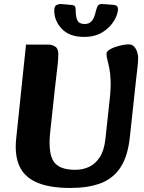

<svg xmlns="http://www.w3.org/2000/svg" viewBox="-20 -916 715 952"><path d="M329 16Q227 16 164.5 -10.5Q102 -37 77 -91Q52 -145 60 -226L109 -695H220Q237 -695 253 -685.5Q269 -676 269 -649Q269 -625 266.5 -601Q264 -577 260 -545Q256 -513 251 -466L229 -262Q218 -160 245 -117Q272 -74 353 -74Q390 -74 421.5 -88.5Q453 -103 475 -137Q497 -171 503 -230L524 -424Q530 -480 528.5 -517Q527 -554 522 -578.5Q517 -603 512.5 -619.5Q508 -636 508 -649Q508 -662 527.5 -672.5Q547 -683 573 -689.5Q599 -696 619 -696Q635 -696 645 -685Q655 -674 660 -658.5Q665 -643 665 -630Q665 -613 662 -584.5Q659 -556 655 -524L624 -238Q614 -140 576.5 -84.5Q539 -29 477 -6.5Q415 16 329 16ZM397 -733Q325 -733 287 -772.5Q249 -812 249 -864Q249 -886 261 -891.5Q273 -897 284 -896L339 -891Q348 -890 351.5 -884.5Q355 -879 355 -871Q355 -832 364 -814.5Q373 -797 400 -797Q424 -797 436.5 -813.5Q449 -830 456 -864Q461 -883 467.5 -890Q474 -897 488 -896L543 -892Q554 -891 559.5 -886Q565 -881 565 -872Q565 -846 545.5 -813Q526 -780 488.5 -756.5Q451 -733 397 -733Z"/></svg>

Font: Alkatra
Style: Regular
Weight: 400
Designer: Suman Bhandary
Version: Version 1.100;gftools[0.9.22]